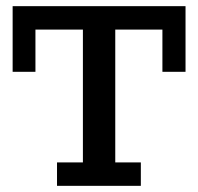

<svg xmlns="http://www.w3.org/2000/svg" viewBox="-20 -603 642 623"><path d="M165 0V-76H249V-507H95V-370H21V-583H582V-370H507V-507H354V-76H437V0Z"/></svg>

Font: Rokkitt SemiBold Medium
Style: Regular
Weight: 500
Version: Version 3.103